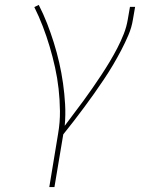

<svg xmlns="http://www.w3.org/2000/svg" viewBox="-20 -548 640 783"><path d="M181 215 217 -3Q225 -49 224.5 -95Q224 -141 219 -185.5Q214 -230 204.5 -273Q195 -316 182.5 -358Q170 -400 154.5 -440.5Q139 -481 120 -519L138 -528Q157 -491 172 -452.5Q187 -414 199.5 -374Q212 -334 221.5 -292.5Q231 -251 237 -208.5Q243 -166 245.5 -123Q248 -80 244 -35Q263 -61 282.5 -86.5Q302 -112 321 -138Q340 -164 358 -190Q376 -216 393.5 -242.5Q411 -269 427.5 -296.5Q444 -324 458.5 -352Q473 -380 484.5 -409Q496 -438 501 -468L510 -520H531L522 -468Q517 -436 503.5 -404.5Q490 -373 474 -342.5Q458 -312 440.5 -282.5Q423 -253 403.5 -224Q384 -195 364 -166.5Q344 -138 323 -110Q302 -82 281 -54.5Q260 -27 238 0L202 215Z"/></svg>

Font: Iosevka Thin Extended
Style: Italic
Weight: 100
Width: 7
Italic angle: -9°
Monospace: yes
Designer: Belleve Invis
Foundry: Belleve Invis
Version: Version 32.5.0; ttfautohint (v1.8.4)